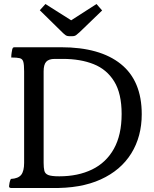

<svg xmlns="http://www.w3.org/2000/svg" viewBox="-20 -1015 765 955"><path d="M25 -89Q25 -94 27.5 -106Q30 -118 34 -125Q71 -127 85.5 -145.5Q100 -164 100 -205V-660Q100 -693 96 -707.5Q92 -722 78.5 -725.5Q65 -729 36 -729Q36 -742 38 -753.5Q40 -765 41 -770Q43 -778 47 -779Q51 -780 52 -780H284Q477 -780 581 -696.5Q685 -613 685 -447Q685 -336 633 -252Q581 -168 481 -122.5Q381 -77 237 -80H35Q25 -80 25 -89ZM197 -205Q197 -181 200.5 -166Q204 -151 220 -144.5Q236 -138 275 -138Q368 -138 438 -172Q508 -206 546.5 -275Q585 -344 585 -448Q585 -550 548 -610Q511 -670 445.5 -696Q380 -722 293 -722H252Q223 -722 210 -708Q197 -694 197 -660ZM178 -964 206 -995 334 -914 460 -995 488 -963 376 -855Q367 -847 359.5 -841Q352 -835 340 -835H325Q313 -835 305.5 -840.5Q298 -846 289 -855Z"/></svg>

Font: Gowun Batang
Style: Bold
Weight: 700
Designer: Yanghee Ryu
Foundry: Yanghee Ryu
Version: Version 2.000